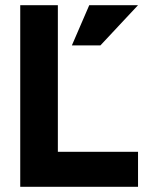

<svg xmlns="http://www.w3.org/2000/svg" viewBox="-20 -720 578 740"><path d="M324 -700H512L367 -545H257ZM58 -700H203V-135H512V0H58Z"/></svg>

Font: Haskoy ExtraBold
Style: Regular
Weight: 800
Designer: Ertekin Erdin
Foundry: Ertekin Erdin
Version: Version 2.000; ttfautohint (v1.8.4.7-5d5b)